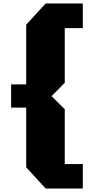

<svg xmlns="http://www.w3.org/2000/svg" viewBox="-20 -899 514 1106"><path d="M243 187 131 65V-279H44V-413H131V-757L243 -879H457V-737H353V-422L277 -345L353 -270V46H457V187Z"/></svg>

Font: Tomorrow ExtraBold
Style: Regular
Weight: 800
Designer: Tony de Marco, Monica Rizzolli
Foundry: Just in Type
Version: Version 2.002